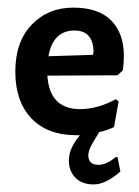

<svg xmlns="http://www.w3.org/2000/svg" viewBox="-20 -351 369 509"><path d="M105.6 -150.5Q111.2 -61.7 192.5 -61.7Q238.3 -61.7 286.9 -87.9L294.4 -82.2L282.2 -14Q261.7 -4.7 243 -0.9L226.2 27.1Q215 45.8 214 59.8Q214 86 241.1 86Q261.7 86 286.9 65.4H291.6L299.1 103.7Q260.7 137.4 229.4 137.9Q198.1 138.3 180.4 120.6Q162.6 102.8 162.6 74.8Q162.6 46.7 183.2 18.7L191.6 7.5H183.2Q105.6 7.5 63.1 -37.4Q20.6 -82.2 20.6 -161.2Q20.6 -240.2 64 -285.5Q107.5 -330.8 174.3 -330.8Q241.1 -330.8 274.8 -296.7Q308.4 -262.6 308.4 -202.8Q308.4 -184.1 305.6 -164.5L291.6 -151.4ZM177.6 -270.1Q120.6 -270.1 108.4 -201.9L226.2 -205.6L228 -213.1Q227.1 -270.1 177.6 -270.1Z"/></svg>

Font: Gurajada
Style: Regular
Weight: 400
Designer: Purushoth Kumar Guthula
Foundry: SiliconAndhra, USA.
Version: Version 1.0.3; ttfautohint (v1.2.42-39fb)